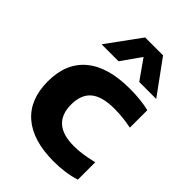

<svg xmlns="http://www.w3.org/2000/svg" viewBox="-235 -914 1031 1031"><g transform="rotate(45 280.0 -399.0)"><path d="M42 -272Q42 -410 129 -482.8Q216 -555.5 382 -555.5Q465.5 -555.5 529.5 -540V-407.5Q492.5 -414.5 462 -417.8Q431.5 -421 399 -421Q306 -421 262.2 -384.5Q218.5 -348 218.5 -272.5Q218.5 -124.5 386.5 -124.5Q418.5 -124.5 450.8 -129Q483 -133.5 529.5 -144.5V-12.5Q458 10.5 368.5 10.5Q210 10.5 126 -62Q42 -134.5 42 -272ZM520.5 -616.5H391.5L313 -728L234.5 -616.5H105.5L245 -808H381Z"/></g></svg>

Font: Encode Sans Expanded
Style: Bold
Weight: 700
Width: 7
Designer: Multiple Designers
Foundry: Impallari Type
Version: Version 2.000